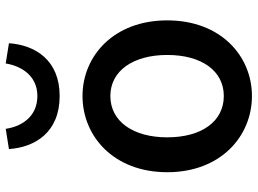

<svg xmlns="http://www.w3.org/2000/svg" viewBox="-132 -734 880 655"><g transform="rotate(-90 307.5 -406.0)"><path d="M308 14C444 14 566 -92 566 -275C566 -458 444 -564 308 -564C171 -564 48 -458 48 -275C48 -92 171 14 308 14ZM308 -82C221 -82 167 -158 167 -275C167 -391 221 -469 308 -469C394 -469 448 -391 448 -275C448 -158 394 -82 308 -82ZM308 -642C431 -642 482 -726 488 -815L419 -826C410 -771 376 -718 308 -718C238 -718 204 -771 196 -826L127 -815C133 -726 184 -642 308 -642Z"/></g></svg>

Font: Noto Sans JP Medium
Style: Regular
Weight: 500
Designer: Ryoko NISHIZUKA 西塚涼子 (kana, bopomofo & ideographs); Paul D. Hunt (Latin, Greek & Cyrillic); Sandoll Communications 산돌커뮤니
Foundry: Adobe
Version: Version 2.004;hotconv 1.0.118;makeotfexe 2.5.65603